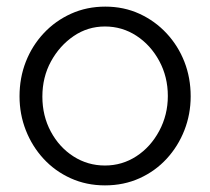

<svg xmlns="http://www.w3.org/2000/svg" viewBox="-20 -550 635 580"><path d="M297 10Q241 10 193.5 -11.5Q146 -33 111.5 -70.5Q77 -108 58 -156.5Q39 -205 39 -259Q39 -315 58 -363.5Q77 -412 112 -449.5Q147 -487 194.5 -508.5Q242 -530 298 -530Q354 -530 401 -508.5Q448 -487 483 -449.5Q518 -412 537 -363.5Q556 -315 556 -259Q556 -205 537 -156.5Q518 -108 483.5 -70.5Q449 -33 401.5 -11.5Q354 10 297 10ZM108 -258Q108 -200 133.5 -152.5Q159 -105 202 -77.5Q245 -50 297 -50Q349 -50 392 -78Q435 -106 461 -154.5Q487 -203 487 -260Q487 -318 461 -366Q435 -414 392 -442Q349 -470 297 -470Q245 -470 202.5 -441Q160 -412 134 -364.5Q108 -317 108 -258Z"/></svg>

Font: Raleway Thin
Style: Regular
Weight: 400
Version: Version 4.026